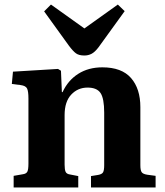

<svg xmlns="http://www.w3.org/2000/svg" viewBox="-20 -824 726 844"><path d="M40 0V-51L80 -58Q95 -60 100 -69Q105 -78 105 -105V-391Q105 -423 99 -435Q93 -447 71 -450L32 -455L37 -509L235 -521L248 -513L252 -419H255Q279 -471 324 -499.5Q369 -528 430 -528Q515 -528 556 -481Q597 -434 597 -353V-98Q597 -76 602.5 -67.5Q608 -59 627 -56L664 -51V0H380V-50L411 -55Q428 -58 433 -66.5Q438 -75 438 -98V-329Q438 -391 422 -415Q406 -439 365 -439Q322 -439 293 -408Q264 -377 264 -318V-100Q264 -78 268.5 -68.5Q273 -59 288 -57L324 -50V0ZM351 -580Q327 -580 314 -589.5Q301 -599 283 -623L174 -774L204 -804L351 -699L498 -804L528 -775L413 -616Q397 -595 382.5 -587.5Q368 -580 351 -580Z"/></svg>

Font: Literata 36pt
Style: Bold
Weight: 700
Designer: Latin by Veronika Burian and Jose Scaglione. Greek by Irene Vlachou. Cyrillic by Vera Evstafieva.
Foundry: TypeTogether
Version: Version 3.002